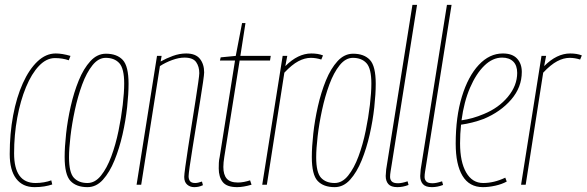

<svg xmlns="http://www.w3.org/2000/svg" viewBox="-20 -760 2414 790"><path d="M122 10Q73 10 46.5 -25Q20 -60 20 -126Q20 -210 34 -285Q48 -360 74 -417.5Q100 -475 134.5 -507.5Q169 -540 209 -540Q236 -540 270 -530L263 -512Q237 -521 206 -521Q171 -521 140.5 -489Q110 -457 87 -401.5Q64 -346 51 -275.5Q38 -205 38 -129Q38 -7 126 -7Q144 -7 161 -10Q178 -13 191 -18L195 -1Q180 4 162 7Q144 10 122 10Z M340 10Q294 10 270 -15.5Q246 -41 246 -114Q246 -155 252 -210Q258 -265 271 -322.5Q284 -380 304 -429Q324 -478 352 -508.5Q380 -539 416 -539Q461 -539 485 -513.5Q509 -488 509 -415Q509 -374 503 -318.5Q497 -263 484 -206Q471 -149 451 -100Q431 -51 403.5 -20.5Q376 10 340 10ZM340 -7Q371 -7 395.5 -37.5Q420 -68 438 -116.5Q456 -165 467.5 -221Q479 -277 485 -328.5Q491 -380 491 -416Q491 -478 471 -500Q451 -522 415 -522Q385 -522 360.5 -491.5Q336 -461 318 -412Q300 -363 288 -307Q276 -251 270 -199.5Q264 -148 264 -113Q264 -50 284 -28.5Q304 -7 340 -7Z M626 -530H645L641 -507Q664 -520 691.5 -530Q719 -540 746 -540Q785 -540 802.5 -518Q820 -496 820 -462Q820 -454 815.5 -422.5Q811 -391 803.5 -345Q796 -299 788 -249Q780 -199 772.5 -153Q765 -107 760.5 -75Q756 -43 756 -35Q756 -22 762 -14.5Q768 -7 783 -7Q789 -7 795.5 -8.5Q802 -10 811 -13L815 2Q804 7 795.5 8.5Q787 10 779 10Q762 10 750 -0.5Q738 -11 738 -32Q738 -41 742.5 -74Q747 -107 754 -152.5Q761 -198 769 -248Q777 -298 784 -343Q791 -388 795.5 -419.5Q800 -451 800 -459Q800 -486 787 -504.5Q774 -523 739 -523Q716 -523 688.5 -513Q661 -503 638 -488L561 0H542Z M1009 -18 1015 0Q998 5 983 7.5Q968 10 956 10Q913 10 896.5 -11Q880 -32 880 -67Q880 -78 880.5 -90Q881 -102 884 -115L947 -511H885L888 -524L950 -530L976 -665H990L969 -530H1094L1091 -511H966L903 -115Q901 -103 900 -92.5Q899 -82 899 -73Q899 -41 913 -25Q927 -9 959 -9Q971 -9 984 -11.5Q997 -14 1009 -18Z M1162 -530 1154 -488Q1206 -540 1261 -540Q1289 -540 1309 -532L1302 -515Q1280 -522 1259 -522Q1234 -522 1207.5 -508Q1181 -494 1150 -461L1078 0H1059L1143 -530Z M1357 10Q1311 10 1287 -15.5Q1263 -41 1263 -114Q1263 -155 1269 -210Q1275 -265 1288 -322.5Q1301 -380 1321 -429Q1341 -478 1369 -508.5Q1397 -539 1433 -539Q1478 -539 1502 -513.5Q1526 -488 1526 -415Q1526 -374 1520 -318.5Q1514 -263 1501 -206Q1488 -149 1468 -100Q1448 -51 1420.5 -20.5Q1393 10 1357 10ZM1357 -7Q1388 -7 1412.5 -37.5Q1437 -68 1455 -116.5Q1473 -165 1484.5 -221Q1496 -277 1502 -328.5Q1508 -380 1508 -416Q1508 -478 1488 -500Q1468 -522 1432 -522Q1402 -522 1377.5 -491.5Q1353 -461 1335 -412Q1317 -363 1305 -307Q1293 -251 1287 -199.5Q1281 -148 1281 -113Q1281 -50 1301 -28.5Q1321 -7 1357 -7Z M1677 -740H1696L1592 -85Q1589 -66 1587 -54Q1585 -42 1585 -32Q1585 -21 1592 -13.5Q1599 -6 1618 -6Q1633 -6 1657 -14L1661 1Q1638 10 1615 10Q1589 10 1578 -2.5Q1567 -15 1567 -36Q1567 -42 1568 -49.5Q1569 -57 1569 -63Z M1819 -740H1838L1734 -85Q1731 -66 1729 -54Q1727 -42 1727 -32Q1727 -21 1734 -13.5Q1741 -6 1760 -6Q1775 -6 1799 -14L1803 1Q1780 10 1757 10Q1731 10 1720 -2.5Q1709 -15 1709 -36Q1709 -42 1710 -49.5Q1711 -57 1711 -63Z M2065 -13Q2045 -2 2018 4Q1991 10 1967 10Q1911 10 1883 -36.5Q1855 -83 1855 -169Q1855 -279 1880.5 -362.5Q1906 -446 1950 -493Q1994 -540 2049 -540Q2088 -540 2107.5 -519Q2127 -498 2127 -464Q2127 -401 2083.5 -350.5Q2040 -300 1971 -271Q1947 -262 1923 -256Q1899 -250 1877 -247Q1873 -209 1873 -170Q1873 -94 1898 -50.5Q1923 -7 1968 -7Q2013 -7 2059 -29ZM2046 -523Q2007 -523 1973 -490Q1939 -457 1914 -399Q1889 -341 1879 -265Q1924 -271 1971 -291Q2032 -316 2070 -362Q2108 -408 2108 -460Q2108 -491 2091.5 -507Q2075 -523 2046 -523Z M2227 -530 2219 -488Q2271 -540 2326 -540Q2354 -540 2374 -532L2367 -515Q2345 -522 2324 -522Q2299 -522 2272.5 -508Q2246 -494 2215 -461L2143 0H2124L2208 -530Z"/></svg>

Font: Georama Condensed Thin
Style: Italic
Weight: 100
Width: 3
Italic angle: -9°
Designer: Jean-Baptiste Levee
Foundry: Production Type
Version: Version 1.000